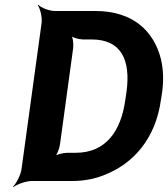

<svg xmlns="http://www.w3.org/2000/svg" viewBox="-20 -757 702 803"><path d="M113 0H281C329 0 374 -8 416 -25C538 -72 631 -178 653 -339L658 -371C665 -422 663 -468 653 -510C624 -626 537 -711 379 -711H210C186 -711 151 -725 140 -737L138 -735C148 -722 157 -685 154 -661L70 -50C67 -26 48 11 34 24L35 26C50 14 89 0 113 0ZM509 -372 504 -339C486 -208 422 -118 297 -118H262C245 -118 215 -111 205 -102L208 -99C218 -108 229 -137 231 -154L286 -556C288 -573 285 -602 277 -611L274 -609C282 -600 310 -592 327 -592H363C489 -592 527 -504 509 -372Z"/></svg>

Font: Asimov
Style: EdgeIt
Weight: 500
Designer: Google
Version: Version 2.000980: 2014